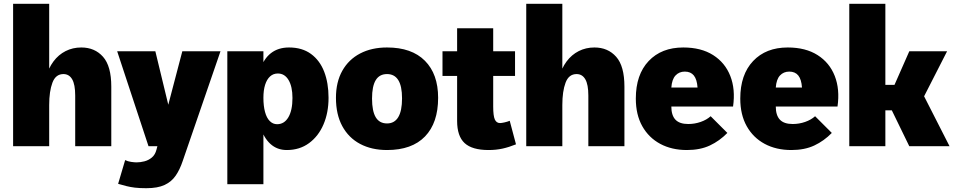

<svg xmlns="http://www.w3.org/2000/svg" viewBox="-20 -770 5022 1011"><path d="M49 -750H239V0H49ZM376 -267Q376 -325 360 -352.5Q344 -380 314 -380Q273 -380 256 -334.5Q239 -289 239 -217L223 -282L221 -360Q235 -411 261.5 -446.5Q288 -482 325.5 -501Q363 -520 408 -520Q479 -520 522.5 -471Q566 -422 566 -314V0H376Z M639 73Q653 80 670.5 82.5Q688 85 699 85Q719 85 740.5 79.5Q762 74 779.5 59.5Q797 45 804 18L940 -500H1141L942 78Q927 123 905 155Q883 187 846.5 204Q810 221 750 221Q714 221 690 218Q666 215 646 210Q626 205 602 198ZM597 -500H798L919 0H762Z M1177 -500H1367V200H1177ZM1490 20Q1439 20 1403.5 -12.5Q1368 -45 1349 -107Q1330 -169 1330 -255Q1330 -342 1349 -401Q1368 -460 1406.5 -490Q1445 -520 1502 -520Q1571 -520 1617.5 -486Q1664 -452 1687 -392.5Q1710 -333 1710 -255Q1710 -177 1683.5 -115Q1657 -53 1607.5 -16.5Q1558 20 1490 20ZM1439 -116Q1477 -116 1498.5 -152.5Q1520 -189 1520 -254Q1520 -314 1499.5 -348.5Q1479 -383 1443 -383Q1419 -383 1402 -367.5Q1385 -352 1376 -323.5Q1367 -295 1367 -255Q1367 -212 1375.5 -180.5Q1384 -149 1400.5 -132.5Q1417 -116 1439 -116Z M2018 20Q1937 20 1876.5 -12Q1816 -44 1782.5 -105.5Q1749 -167 1749 -255Q1749 -338 1782.5 -397.5Q1816 -457 1876.5 -488.5Q1937 -520 2018 -520Q2148 -520 2217.5 -450Q2287 -380 2287 -255Q2287 -123 2218 -51.5Q2149 20 2018 20ZM2018 -120Q2057 -120 2077 -153Q2097 -186 2097 -252Q2097 -317 2077 -348.5Q2057 -380 2018 -380Q1978 -380 1958.5 -348Q1939 -316 1939 -251Q1939 -185 1958.5 -152.5Q1978 -120 2018 -120Z M2697 -10Q2660 5 2626 12.5Q2592 20 2553 20Q2466 20 2426.5 -16.5Q2387 -53 2387 -133V-621H2577V-209Q2577 -160 2585.5 -141Q2594 -122 2613 -122Q2621 -122 2636.5 -125.5Q2652 -129 2664 -134ZM2310 -500H2692V-370H2310Z M2751 -750H2941V0H2751ZM3078 -267Q3078 -325 3062 -352.5Q3046 -380 3016 -380Q2975 -380 2958 -334.5Q2941 -289 2941 -217L2925 -282L2923 -360Q2937 -411 2963.5 -446.5Q2990 -482 3027.5 -501Q3065 -520 3110 -520Q3181 -520 3224.5 -471Q3268 -422 3268 -314V0H3078Z M3597 20Q3517 20 3456.5 -12.5Q3396 -45 3362 -105.5Q3328 -166 3328 -251Q3328 -377 3395.5 -448.5Q3463 -520 3578 -520Q3672 -520 3735 -480Q3798 -440 3825.5 -370Q3853 -300 3840 -209H3515Q3515 -163 3536.5 -140Q3558 -117 3604 -117Q3638 -117 3669.5 -128Q3701 -139 3722 -158L3810 -70Q3769 -28 3718 -4Q3667 20 3597 20ZM3515 -309H3653Q3650 -352 3633.5 -372.5Q3617 -393 3586 -393Q3556 -393 3537 -372.5Q3518 -352 3515 -309Z M4147 20Q4067 20 4006.5 -12.5Q3946 -45 3912 -105.5Q3878 -166 3878 -251Q3878 -377 3945.5 -448.5Q4013 -520 4128 -520Q4222 -520 4285 -480Q4348 -440 4375.5 -370Q4403 -300 4390 -209H4065Q4065 -163 4086.5 -140Q4108 -117 4154 -117Q4188 -117 4219.5 -128Q4251 -139 4272 -158L4360 -70Q4319 -28 4268 -4Q4217 20 4147 20ZM4065 -309H4203Q4200 -352 4183.5 -372.5Q4167 -393 4136 -393Q4106 -393 4087 -372.5Q4068 -352 4065 -309Z M4452 -750H4642V0H4452ZM4510 -323H4690L4768 -500H4967L4846 -263L4980 0H4768L4676 -189H4512Z"/></svg>

Font: Moderustic ExtraBold
Style: Regular
Weight: 800
Designer: Tural Alisoy
Foundry: TAFT Foundry
Version: Version 2.120